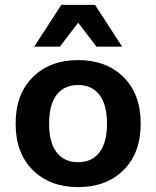

<svg xmlns="http://www.w3.org/2000/svg" viewBox="-20 -756 639 786"><path d="M480 -565H375L300 -663L225 -565H120L231 -736H369ZM114.5 -440.5Q185 -510 300 -510Q415 -510 485.5 -440.5Q556 -371 556 -250Q556 -129 485.5 -59.5Q415 10 300 10Q185 10 114.5 -59.5Q44 -129 44 -250Q44 -371 114.5 -440.5ZM300 -408Q243 -408 212 -368Q181 -328 181 -250Q181 -172 212 -132Q243 -92 300 -92Q356 -92 387 -132Q418 -172 418 -250Q418 -328 387 -368Q356 -408 300 -408Z"/></svg>

Font: Elaine Sans SemiBold
Style: Regular
Weight: 600
Designer: Wei Huang
Foundry: Wei Huang
Version: Version 2.001;December 24, 2019;FontCreator 12.0.0.2547 64-b